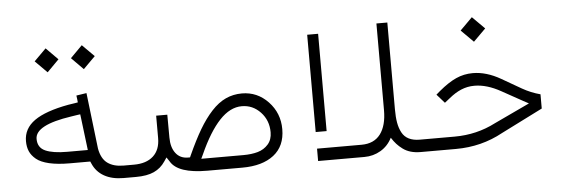

<svg xmlns="http://www.w3.org/2000/svg" viewBox="-45 -774 2650 906"><g transform="rotate(-5 1280.0 -321.0)"><path d="M309.1 -585 365.2 -641.6 421.9 -585 365.2 -528.3ZM137.2 -585 193.8 -641.6 250 -585 193.8 -528.3ZM529.8 0H507.3Q453.1 0 415.8 -21Q378.4 -42 361.3 -82.5L357.4 -91.3H347.7H260.3Q203.1 -91.3 163.3 -100.6Q123.5 -109.9 102.5 -127.2Q81.5 -144.5 72.5 -165.3Q63.5 -186 63.5 -213.4Q63.5 -272.9 116 -310.1Q168.5 -347.2 277.8 -367.2L309.6 -372.1L323.2 -374.5L321.8 -388.7L319.3 -407.2L367.7 -414.6L398.9 -149.9V-149.4Q407.7 -100.6 436.5 -79.6Q465.3 -58.6 512.7 -58.6H529.8Q542.5 -58.6 542.5 -32.7V-27.3Q542.5 0 529.8 0ZM348.6 -163.1 331.5 -302.7 329.6 -317.4 314.9 -315.4 286.6 -311Q114.3 -285.6 114.3 -219.7Q114.3 -178.2 149.9 -162.4Q185.5 -146.5 252.9 -146.5H334H350.6Z M524.9 -58.6H562Q620.6 -58.6 653.3 -88.4Q686 -118.2 686 -173.8V-279.8H738.8L739.3 -171.9Q739.3 -125 760.3 -97.4Q781.2 -69.8 818.8 -69.8H828.1L832 -78.6Q863.8 -148.9 892.6 -197.8Q921.4 -246.6 953.6 -281.5Q985.8 -316.4 1021.2 -332.8Q1056.6 -349.1 1097.7 -349.1Q1170.9 -349.1 1222.2 -294.9Q1273.4 -240.7 1273.4 -164.6Q1273.4 -84.5 1219.2 -42.2Q1165 0 1069.8 0H903.8Q765.6 0 731 -58.6L730.5 -59.1V-59.6L729.5 -61L717.3 -79.1L705.1 -61Q684.6 -30.3 651.6 -15.1Q618.7 0 565.4 0H525.4Q512.7 0 512.7 -27.3V-32.7Q512.7 -58.6 524.9 -58.6ZM1217.3 -154.8Q1217.3 -211.4 1180.7 -250.2Q1144 -289.1 1092.3 -289.1Q1036.6 -289.1 986.6 -235.8Q936.5 -182.6 890.1 -79.1L880.4 -58.6H903.3H1079.6Q1119.1 -58.6 1148.7 -67.1Q1178.2 -75.7 1197.8 -97.9Q1217.3 -120.1 1217.3 -154.8Z M1925.8 0H1914.6Q1888.7 0 1867.7 -6.1Q1846.7 -12.2 1830.6 -24.2Q1814.5 -36.1 1803 -48.8Q1791.5 -61.5 1779.8 -79.6Q1760.7 -41.5 1725.6 -20.8Q1690.4 0 1647.9 0H1428.7V-58.6H1639.6Q1698.7 -58.6 1729 -98.6Q1759.3 -138.7 1759.3 -211.9V-622.6H1811V-211.4Q1811 -174.3 1815.7 -147.9Q1820.3 -121.6 1831.5 -100.6Q1842.8 -79.6 1863.8 -69.1Q1884.8 -58.6 1915.5 -58.6H1926.3Q1933.1 -58.6 1935.8 -51.3Q1938.5 -43.9 1938.5 -32.7V-27.3Q1938.5 -16.1 1935.3 -8.1Q1932.1 0 1925.8 0ZM1429.2 -598.1H1481V-137.2H1429.2Z M2152.3 -554.7 2210.4 -612.8 2268.6 -554.7 2210.4 -496.6ZM1921.9 -58.6H2080.6Q2185.5 -58.6 2275.4 -105L2417.5 -171.9L2443.4 -184.1L2418 -197.8L2319.3 -252.4Q2252.9 -289.6 2194.3 -289.6Q2176.8 -289.6 2161.1 -286.4Q2145.5 -283.2 2130.6 -276.9Q2115.7 -270.5 2102.1 -262Q2088.4 -253.4 2072.8 -240.7L2048.8 -221.7L2012.2 -263.2L2030.3 -278.8Q2074.7 -315.9 2112.1 -332.8Q2149.4 -349.6 2191.4 -349.6Q2255.9 -349.6 2323.7 -310.5L2416 -257.3Q2457 -233.9 2501.5 -222.2V-154.8L2305.2 -56.2Q2203.1 0 2081.5 0H1922.4Q1909.7 0 1909.7 -27.3V-32.7Q1909.7 -58.6 1921.9 -58.6Z"/></g></svg>

Font: Shabnam Thin WOL
Style: Thin-WOL
Weight: 100
Foundry: DejaVu fonts team - Redesigned by Saber Rastikerdar - Based on Vazir font
Version: Version 5.0.0